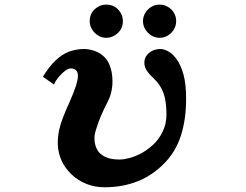

<svg xmlns="http://www.w3.org/2000/svg" viewBox="-20 -771 1040 811"><path d="M428.7 -751.5Q468.8 -751.5 489.7 -716.8Q499 -701.2 499 -681.6Q499 -642.6 463.9 -621.1Q447.3 -611.3 428.7 -611.3Q410.2 -611.3 394.3 -621.1Q378.4 -630.9 368.7 -647Q358.9 -662.6 358.9 -681.6Q358.9 -721.2 394 -742.2Q409.7 -751.5 428.7 -751.5ZM654.3 -751.5Q673.3 -751.5 689.5 -741.9Q705.6 -732.4 714.8 -716.8Q724.1 -701.2 724.1 -681.6Q724.1 -662.6 714.6 -646.7Q705.1 -630.9 689.5 -621.1Q672.9 -611.3 654.3 -611.3Q635.3 -611.3 619.4 -621.1Q603.5 -630.9 593.8 -647Q584 -662.6 584 -681.6Q584 -700.7 593.8 -716.8Q603.5 -732.9 619.6 -742.2Q634.8 -751.5 654.3 -751.5ZM335 -564Q355.5 -564 378.4 -556.4Q401.4 -548.8 420.4 -530.8Q439.5 -512.7 448.2 -480.7Q457 -448.7 454.6 -412.1Q451.7 -374 435.1 -341.8Q401.9 -277.8 386.7 -227.1Q378.9 -203.6 378.9 -188Q378.9 -162.1 388.9 -141.6Q398.9 -121.1 422.4 -109.4Q444.8 -97.2 484.9 -97.2Q502.9 -97.2 526.1 -103.3Q549.3 -109.4 573.2 -121.6Q597.2 -133.8 623.5 -156.7Q649.9 -179.7 666.5 -213.9Q683.1 -247.1 683.1 -288.1Q683.1 -343.3 670.2 -378.7Q657.2 -414.1 629.9 -439Q611.3 -456.1 600.6 -471.9Q589.8 -487.8 589.8 -505.9Q589.8 -523.9 599.6 -536.9Q609.4 -549.8 624.5 -557.1Q640.6 -564 657.2 -564Q673.8 -564 692.6 -553Q711.4 -542 728 -518.1Q744.6 -494.1 755.4 -454.8Q766.1 -415.5 766.1 -353Q766.1 -267.6 744.6 -199.7Q723.1 -131.8 675.8 -83Q577.1 20 420.9 20Q378.9 20 343.3 5.1Q307.6 -9.8 281.2 -35.2Q226.6 -88.4 224.1 -162.1Q223.6 -193.4 229.7 -221.2Q235.8 -249 247.1 -277.3Q252.4 -291.5 259 -306.6Q265.6 -321.8 272.9 -337.9Q309.1 -418.9 309.1 -450.2Q309.1 -481.9 278.8 -481.9Q259.8 -481.9 230 -448.2Q216.3 -433.1 208 -414.1L161.1 -446.8Q187.5 -489.7 214.4 -515.4Q241.2 -541 271 -552.7Q301.8 -564 335 -564Z"/></svg>

Font: BIZ UDPMincho
Style: Bold
Weight: 700
Designer: TypeBank Co., Ltd.
Foundry: Morisawa Inc.
Version: Version 1.06